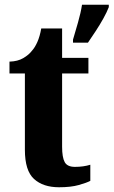

<svg xmlns="http://www.w3.org/2000/svg" viewBox="-20 -780 479 810"><path d="M229 10Q162 10 123.5 -25Q85 -60 85 -148V-470H20V-520Q55 -521 78.5 -535Q102 -549 114 -565Q127 -579 137.5 -602.5Q148 -626 154 -660H242V-536H353V-470H242V-161Q242 -116 253 -96Q264 -76 296 -76Q332 -76 361 -85V-17Q346 -9 312.5 0.5Q279 10 229 10ZM288 -613Q297 -643 309 -685Q321 -727 326 -760H439V-750Q431 -729 416 -702Q401 -675 383.5 -648.5Q366 -622 351 -600H288Z"/></svg>

Font: Noto Serif Ethiopic Condensed ExtraBold
Style: Regular
Weight: 800
Width: 3
Designer: Monotype Design Team
Foundry: Monotype Imaging Inc.
Version: Version 2.102; ttfautohint (v1.8.4.7-5d5b)